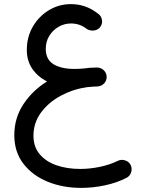

<svg xmlns="http://www.w3.org/2000/svg" viewBox="-20 -601 689 930"><path d="M49.3 53.7Q49.3 -29.8 93.5 -96.4Q137.7 -163.1 208 -206.5Q163.1 -229 136.5 -267.6Q109.9 -306.2 109.9 -359.4Q109.9 -422.4 139.4 -472.7Q168.9 -522.9 217.5 -552Q266.1 -581.1 323.2 -581.1Q396 -581.1 453.6 -535.6Q469.2 -525.9 473.4 -506.8Q477.5 -487.8 466.8 -472.2Q457 -457.5 439.2 -453.9Q421.4 -450.2 402.8 -459Q368.2 -487.3 324.2 -487.3Q291.5 -487.3 263.7 -471.2Q235.8 -455.1 218.8 -427.5Q201.7 -399.9 201.7 -364.3Q201.7 -313 239 -290Q276.4 -267.1 340.8 -267.1Q358.4 -267.1 382.8 -269Q415 -273.9 447.3 -273.9H447.8Q450.2 -273.9 452.1 -273.9Q470.7 -272.9 483.6 -259.8Q496.6 -246.6 496.6 -228Q496.6 -210 484.4 -197Q472.2 -184.1 455.1 -182.6Q453.6 -182.1 452.1 -182.1Q444.3 -181.6 435.5 -181.6Q426.8 -181.6 412.6 -179.7Q406.7 -179.2 401.4 -178.7Q335 -169.4 275.6 -137.9Q216.3 -106.4 179.2 -56.6Q142.1 -6.8 142.1 56.2Q142.1 109.9 172.1 145.8Q202.1 181.6 253.4 199.5Q304.7 217.3 368.7 217.3Q416.5 217.3 465.3 206.8Q514.2 196.3 550.3 178.2Q567.4 169.9 585.9 175.8Q604.5 181.6 612.8 198.2Q621.1 214.8 615.2 233.4Q609.4 252 592.8 260.3Q546.9 284.2 489 296.6Q431.2 309.1 373 309.1Q284.2 309.1 210.7 279.1Q137.2 249 93.3 191.9Q49.3 134.8 49.3 53.7Z"/></svg>

Font: Mikhak Medium
Style: Regular
Weight: 500
Designer: Amin Abedi
Version: Version 3.3